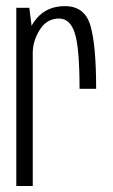

<svg xmlns="http://www.w3.org/2000/svg" viewBox="-20 -622 378 642"><path d="M246 -325H301.5Q301.5 -470.5 282.5 -536Q263.5 -601.5 197 -601.5Q138 -601.5 103.2 -561.2Q68.5 -521 68.5 -462L89.5 -444.5Q89.5 -485 113 -522.5Q136.5 -560 177.5 -560Q214.5 -560 230.2 -511Q246 -462 246 -325ZM34.5 0H89.5V-504.5L78 -596H34.5Z"/></svg>

Font: Anybody Condensed Light
Style: Regular
Weight: 300
Width: 3
Designer: Tyler Finck
Foundry: Etcetera Type Company
Version: Version 1.113;gftools[0.9.25]